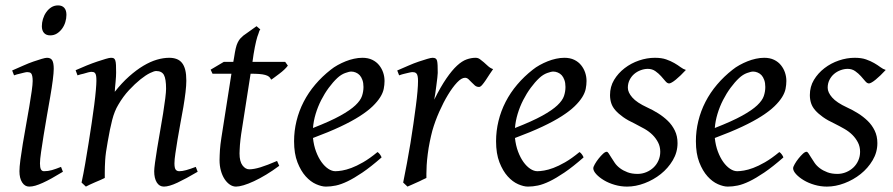

<svg xmlns="http://www.w3.org/2000/svg" viewBox="-20 -671 3306 711"><path d="M226 -616Q226 -603 222 -589.5Q218 -576 210 -565Q202 -554 191 -547Q180 -540 166 -540Q151 -540 143 -549Q135 -558 135 -574Q135 -587 139 -600.5Q143 -614 151 -625.5Q159 -637 170 -644Q181 -651 195 -651Q210 -651 218 -642Q226 -633 226 -616ZM213 -35Q190 -21 172 -11Q154 -1 138.5 6Q123 13 111 16.5Q99 20 88 20Q72 20 62 4.5Q52 -11 52 -37Q52 -52 55.5 -79Q59 -106 64.5 -139Q70 -172 76.5 -208Q83 -244 88.5 -276.5Q94 -309 97.5 -334Q101 -359 101 -371Q101 -382 99.5 -389Q98 -396 95.5 -399Q93 -402 89 -403Q85 -404 81 -404Q77 -404 69 -402Q61 -400 53 -398Q43 -396 32 -392L25 -410Q46 -419 66 -428Q86 -437 103.5 -443Q121 -449 134.5 -453Q148 -457 154 -457Q168 -457 173.5 -447.5Q179 -438 179 -416Q179 -402 175.5 -374.5Q172 -347 166 -312.5Q160 -278 153.5 -241Q147 -204 141.5 -169.5Q136 -135 132 -107.5Q128 -80 128 -66Q128 -51 131.5 -44Q135 -37 143 -37Q158 -37 172 -41Q186 -45 206 -53Z M712 -35Q668 -9 637 5.5Q606 20 587 20Q570 20 560.5 4.5Q551 -11 551 -37Q551 -46 554 -68.5Q557 -91 562 -121.5Q567 -152 573 -186Q579 -220 584 -251Q589 -282 592 -306.5Q595 -331 595 -342Q595 -379 587 -393.5Q579 -408 558 -408Q551 -408 535.5 -400.5Q520 -393 500 -377Q480 -361 458 -337.5Q436 -314 418 -283Q404 -260 395.5 -227Q387 -194 379 -147Q371 -104 369.5 -78Q368 -52 368 -32Q368 -22 368 -12Q362 -9 352 -4.5Q342 0 332 4Q322 8 313 12.5Q304 17 298 20L282 5Q289 -27 295.5 -65Q302 -103 308 -140.5Q314 -178 319.5 -215Q325 -252 329 -283Q333 -314 335 -337.5Q337 -361 337 -372Q337 -383 336 -389.5Q335 -396 332.5 -399.5Q330 -403 326.5 -404Q323 -405 319 -405Q315 -405 306.5 -403Q298 -401 289 -398Q279 -396 267 -392L260 -411Q280 -420 301 -428.5Q322 -437 340 -443Q358 -449 371.5 -453Q385 -457 391 -457Q398 -457 401.5 -455Q405 -453 407 -447Q409 -441 409.5 -430Q410 -419 410 -402Q410 -396 409.5 -387Q409 -378 408 -367.5Q407 -357 406 -347Q405 -337 405 -331Q431 -364 458 -388Q485 -412 511 -427.5Q537 -443 561 -450Q585 -457 607 -457Q622 -457 634 -452.5Q646 -448 654 -438Q662 -428 666 -412Q670 -396 670 -372Q670 -355 667 -329.5Q664 -304 659 -274.5Q654 -245 648 -214Q642 -183 637.5 -154.5Q633 -126 629.5 -103Q626 -80 626 -66Q626 -49 630.5 -43Q635 -37 644 -37Q655 -37 669.5 -41Q684 -45 705 -53Z M1014 -57Q990 -39 966 -24.5Q942 -10 920.5 0Q899 10 882 15Q865 20 854 20Q842 20 831 12.5Q820 5 811.5 -8Q803 -21 798 -39Q793 -57 793 -78Q793 -87 793.5 -96.5Q794 -106 794.5 -116Q795 -126 796.5 -137Q798 -148 800 -162L837 -398H767L760 -413L809 -442H844L847 -459Q850 -479 853 -492Q856 -505 860.5 -514Q865 -523 870 -528.5Q875 -534 881 -539L930 -574L944 -562Q940 -558 937 -546Q933 -537 928.5 -518.5Q924 -500 919 -470L915 -442H1036L1046 -428Q1041 -421 1032.5 -413Q1024 -405 1014.5 -398Q1005 -391 996.5 -384.5Q988 -378 984 -376Q981 -383 976 -387Q971 -391 962 -393.5Q953 -396 940 -397Q927 -398 909 -398H908L873 -174Q872 -165 870.5 -154.5Q869 -144 868.5 -134.5Q868 -125 867.5 -116.5Q867 -108 867 -103Q867 -73 878 -58.5Q889 -44 903 -44Q920 -44 944.5 -51.5Q969 -59 1006 -75Z M1404 -371Q1404 -357 1401 -342Q1398 -327 1388 -311Q1378 -295 1360 -277.5Q1342 -260 1312.5 -241Q1283 -222 1240.5 -202Q1198 -182 1139 -160Q1142 -132 1150.5 -109.5Q1159 -87 1170.5 -71Q1182 -55 1195.5 -46Q1209 -37 1222 -37Q1232 -37 1247 -39.5Q1262 -42 1281 -49Q1300 -56 1324.5 -70Q1349 -84 1378 -108Q1383 -105 1387.5 -98.5Q1392 -92 1393 -88Q1353 -53 1322 -32Q1291 -11 1267 0.5Q1243 12 1224 16Q1205 20 1187 20Q1171 20 1150.5 11Q1130 2 1112 -18Q1094 -38 1081.5 -70Q1069 -102 1069 -148Q1069 -186 1078 -223Q1087 -260 1104.5 -294Q1122 -328 1147.5 -358Q1173 -388 1205 -413Q1216 -422 1230.5 -430Q1245 -438 1260 -444Q1275 -450 1291 -453.5Q1307 -457 1322 -457Q1343 -457 1358.5 -449.5Q1374 -442 1384 -429.5Q1394 -417 1399 -402Q1404 -387 1404 -371ZM1229 -382Q1213 -367 1197.5 -346Q1182 -325 1169.5 -300.5Q1157 -276 1149 -249.5Q1141 -223 1139 -197Q1203 -222 1240 -242.5Q1277 -263 1296 -281Q1315 -299 1320.5 -315.5Q1326 -332 1326 -349Q1326 -364 1322 -375Q1318 -386 1312 -392.5Q1306 -399 1297.5 -402.5Q1289 -406 1281 -406Q1273 -406 1258 -400.5Q1243 -395 1229 -382Z M1806 -415Q1800 -407 1793 -396Q1786 -385 1779 -374.5Q1772 -364 1765.5 -356.5Q1759 -349 1754 -349Q1745 -349 1738.5 -354.5Q1732 -360 1726.5 -366Q1721 -372 1715 -377.5Q1709 -383 1702 -383Q1689 -383 1672.5 -365.5Q1656 -348 1639 -320Q1622 -292 1606.5 -257Q1591 -222 1581 -187Q1576 -168 1571.5 -146Q1567 -124 1564 -100.5Q1561 -77 1560 -59Q1559 -41 1559 -28Q1559 -20 1559 -12Q1553 -9 1544 -5Q1539 -2 1534 0L1505 13Q1495 17 1489 20L1473 5Q1480 -30 1487 -67Q1494 -104 1500 -141Q1506 -178 1511 -213Q1516 -248 1520 -278.5Q1524 -309 1526 -332.5Q1528 -356 1528 -371Q1528 -382 1526.5 -389Q1525 -396 1522 -399Q1519 -402 1515.5 -403Q1512 -404 1508 -404Q1503 -404 1495 -402Q1487 -400 1478 -398Q1469 -396 1458 -392L1451 -410Q1472 -419 1492.5 -428Q1513 -437 1531 -443Q1549 -449 1562.5 -453Q1576 -457 1582 -457Q1589 -457 1593 -454.5Q1597 -452 1598.5 -446Q1600 -440 1600.5 -429Q1601 -418 1601 -401Q1601 -396 1599.5 -383Q1598 -370 1596 -355Q1594 -340 1592 -325.5Q1590 -311 1588 -302Q1612 -350 1633 -380.5Q1654 -411 1672.5 -428Q1691 -445 1708 -451Q1725 -457 1741 -457Q1750 -457 1757 -452Q1764 -447 1771.5 -440.5Q1779 -434 1787 -426.5Q1795 -419 1806 -415Z M2152 -371Q2152 -357 2149 -342Q2146 -327 2136 -311Q2126 -295 2108 -277.5Q2090 -260 2060.5 -241Q2031 -222 1988.5 -202Q1946 -182 1887 -160Q1890 -132 1898.5 -109.5Q1907 -87 1918.5 -71Q1930 -55 1943.5 -46Q1957 -37 1970 -37Q1980 -37 1995 -39.5Q2010 -42 2029 -49Q2048 -56 2072.5 -70Q2097 -84 2126 -108Q2131 -105 2135.5 -98.5Q2140 -92 2141 -88Q2101 -53 2070 -32Q2039 -11 2015 0.5Q1991 12 1972 16Q1953 20 1935 20Q1919 20 1898.5 11Q1878 2 1860 -18Q1842 -38 1829.5 -70Q1817 -102 1817 -148Q1817 -186 1826 -223Q1835 -260 1852.5 -294Q1870 -328 1895.5 -358Q1921 -388 1953 -413Q1964 -422 1978.5 -430Q1993 -438 2008 -444Q2023 -450 2039 -453.5Q2055 -457 2070 -457Q2091 -457 2106.5 -449.5Q2122 -442 2132 -429.5Q2142 -417 2147 -402Q2152 -387 2152 -371ZM1977 -382Q1961 -367 1945.5 -346Q1930 -325 1917.5 -300.5Q1905 -276 1897 -249.5Q1889 -223 1887 -197Q1951 -222 1988 -242.5Q2025 -263 2044 -281Q2063 -299 2068.5 -315.5Q2074 -332 2074 -349Q2074 -364 2070 -375Q2066 -386 2060 -392.5Q2054 -399 2045.5 -402.5Q2037 -406 2029 -406Q2021 -406 2006 -400.5Q1991 -395 1977 -382Z M2520 -412Q2510 -401 2500.5 -392Q2491 -383 2482.5 -376Q2474 -369 2467.5 -365.5Q2461 -362 2458 -362Q2451 -362 2444 -370.5Q2437 -379 2428 -389Q2419 -399 2407 -407.5Q2395 -416 2379 -416Q2366 -416 2352.5 -411Q2339 -406 2328.5 -397Q2318 -388 2311.5 -375Q2305 -362 2305 -346Q2305 -329 2321.5 -310Q2338 -291 2377 -273Q2397 -264 2417 -251.5Q2437 -239 2453 -223.5Q2469 -208 2479 -187.5Q2489 -167 2489 -141Q2489 -107 2471.5 -77.5Q2454 -48 2427 -26.5Q2400 -5 2367 7.5Q2334 20 2302 20Q2279 20 2256.5 13.5Q2234 7 2216.5 -3.5Q2199 -14 2188 -26Q2177 -38 2177 -48Q2177 -53 2183 -63.5Q2189 -74 2197 -84Q2205 -94 2213 -101.5Q2221 -109 2227 -109Q2230 -109 2234 -103Q2238 -97 2243.5 -88Q2249 -79 2256.5 -68Q2264 -57 2276 -48Q2288 -39 2304 -33Q2320 -27 2341 -27Q2358 -27 2373.5 -33.5Q2389 -40 2400.5 -51Q2412 -62 2418.5 -77Q2425 -92 2425 -109Q2425 -128 2417 -143.5Q2409 -159 2396.5 -171.5Q2384 -184 2366.5 -194Q2349 -204 2331 -213Q2305 -225 2287.5 -237.5Q2270 -250 2259 -262.5Q2248 -275 2243.5 -289Q2239 -303 2239 -319Q2239 -350 2254 -375Q2269 -400 2293 -418.5Q2317 -437 2346.5 -447Q2376 -457 2405 -457Q2430 -457 2447 -451Q2464 -445 2477 -437.5Q2490 -430 2500 -422.5Q2510 -415 2520 -412Z M2892 -371Q2892 -357 2889 -342Q2886 -327 2876 -311Q2866 -295 2848 -277.5Q2830 -260 2800.5 -241Q2771 -222 2728.5 -202Q2686 -182 2627 -160Q2630 -132 2638.5 -109.5Q2647 -87 2658.5 -71Q2670 -55 2683.5 -46Q2697 -37 2710 -37Q2720 -37 2735 -39.5Q2750 -42 2769 -49Q2788 -56 2812.5 -70Q2837 -84 2866 -108Q2871 -105 2875.5 -98.5Q2880 -92 2881 -88Q2841 -53 2810 -32Q2779 -11 2755 0.5Q2731 12 2712 16Q2693 20 2675 20Q2659 20 2638.5 11Q2618 2 2600 -18Q2582 -38 2569.5 -70Q2557 -102 2557 -148Q2557 -186 2566 -223Q2575 -260 2592.5 -294Q2610 -328 2635.5 -358Q2661 -388 2693 -413Q2704 -422 2718.5 -430Q2733 -438 2748 -444Q2763 -450 2779 -453.5Q2795 -457 2810 -457Q2831 -457 2846.5 -449.5Q2862 -442 2872 -429.5Q2882 -417 2887 -402Q2892 -387 2892 -371ZM2717 -382Q2701 -367 2685.5 -346Q2670 -325 2657.5 -300.5Q2645 -276 2637 -249.5Q2629 -223 2627 -197Q2691 -222 2728 -242.5Q2765 -263 2784 -281Q2803 -299 2808.5 -315.5Q2814 -332 2814 -349Q2814 -364 2810 -375Q2806 -386 2800 -392.5Q2794 -399 2785.5 -402.5Q2777 -406 2769 -406Q2761 -406 2746 -400.5Q2731 -395 2717 -382Z M3260 -412Q3250 -401 3240.5 -392Q3231 -383 3222.5 -376Q3214 -369 3207.5 -365.5Q3201 -362 3198 -362Q3191 -362 3184 -370.5Q3177 -379 3168 -389Q3159 -399 3147 -407.5Q3135 -416 3119 -416Q3106 -416 3092.5 -411Q3079 -406 3068.5 -397Q3058 -388 3051.5 -375Q3045 -362 3045 -346Q3045 -329 3061.5 -310Q3078 -291 3117 -273Q3137 -264 3157 -251.5Q3177 -239 3193 -223.5Q3209 -208 3219 -187.5Q3229 -167 3229 -141Q3229 -107 3211.5 -77.5Q3194 -48 3167 -26.5Q3140 -5 3107 7.5Q3074 20 3042 20Q3019 20 2996.5 13.5Q2974 7 2956.5 -3.5Q2939 -14 2928 -26Q2917 -38 2917 -48Q2917 -53 2923 -63.5Q2929 -74 2937 -84Q2945 -94 2953 -101.5Q2961 -109 2967 -109Q2970 -109 2974 -103Q2978 -97 2983.5 -88Q2989 -79 2996.5 -68Q3004 -57 3016 -48Q3028 -39 3044 -33Q3060 -27 3081 -27Q3098 -27 3113.5 -33.5Q3129 -40 3140.5 -51Q3152 -62 3158.5 -77Q3165 -92 3165 -109Q3165 -128 3157 -143.5Q3149 -159 3136.5 -171.5Q3124 -184 3106.5 -194Q3089 -204 3071 -213Q3045 -225 3027.5 -237.5Q3010 -250 2999 -262.5Q2988 -275 2983.5 -289Q2979 -303 2979 -319Q2979 -350 2994 -375Q3009 -400 3033 -418.5Q3057 -437 3086.5 -447Q3116 -457 3145 -457Q3170 -457 3187 -451Q3204 -445 3217 -437.5Q3230 -430 3240 -422.5Q3250 -415 3260 -412Z"/></svg>

Font: Oxford Ugaritic
Style: Regular
Weight: 400
Designer: Jacob Thomas
Foundry: Bengal Creative Media Limited
Version: Version 1.000